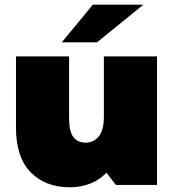

<svg xmlns="http://www.w3.org/2000/svg" viewBox="-20 -787 738 817"><path d="M648 -547V0H473L433 -52Q403 -21 363 -5.5Q323 10 278 10Q174 10 111 -53.5Q48 -117 48 -245V-547H274V-284Q274 -228 292 -204Q310 -180 345 -180Q378 -180 400 -206.5Q422 -233 422 -290V-547ZM375 -767H590L393 -607H243Z"/></svg>

Font: AtCorfu Sans
Style: AtCorfu Sans Black
Weight: 900
Designer: Kostas Teopoulos
Foundry: Kostas Teopoulos
Version: Version 1.00 July 8, 2025, initial release